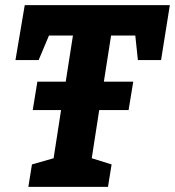

<svg xmlns="http://www.w3.org/2000/svg" viewBox="-20 -725 679 745"><path d="M107 -298H217L188 -111L104 -87L90 0H399L413 -87L336 -111L365 -298H479L497 -408H383L411 -587H505L515 -492H605L639 -705H76L40 -492H130L170 -587H263L235 -408H125Z"/></svg>

Font: Bitter
Style: Bold Italic
Weight: 700
Designer: Sol Matas
Foundry: Sol Matas
Version: Version 1.002